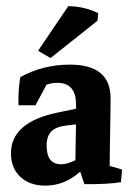

<svg xmlns="http://www.w3.org/2000/svg" viewBox="-20 -595 435 623"><path d="M127 7.3Q76.2 7.3 45.9 -21.2Q15.6 -49.8 15.6 -97.7Q15.6 -198.2 166 -229.5L226.6 -242.2V-256.8Q226.6 -326.2 166 -326.2Q148.4 -326.2 130.9 -320.3L95.2 -253.4H40Q38.6 -303.7 45.9 -344.7Q118.7 -385.3 207 -385.3Q338.9 -385.3 338.9 -275.9Q338.9 -262.2 338.4 -233.2Q337.9 -204.1 337.4 -170.7Q336.9 -137.2 336.4 -108.2Q335.9 -79.1 335.9 -64.5V-56.6L376 -44.9L372.6 -3.9Q328.6 3.4 253.9 2.4L240.2 -38.1Q189.9 7.3 127 7.3ZM131.3 -122.1Q131.3 -62 178.2 -62Q198.2 -62 224.6 -75.2Q225.1 -104.5 225.6 -134.3Q226.1 -164.1 226.6 -191.4L193.8 -187.5Q161.1 -183.6 146.2 -168.2Q131.3 -152.8 131.3 -122.1ZM144 -406.7 103.5 -430.2 201.7 -575.2Q255.9 -573.7 298.8 -552.2L296.4 -527.8Z"/></svg>

Font: Markazi Text
Style: Bold
Weight: 700
Designer: Borna Izadpanah (Arabic designer), Fiona Ross (Arabic design director) and Florian Runge (Latin designer)
Foundry: Borna Izadpanah and Florian Runge
Version: Version 1.001; ttfautohint (v1.8.3)